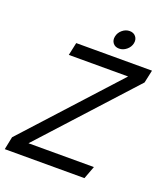

<svg xmlns="http://www.w3.org/2000/svg" viewBox="-175 -929 897 1032"><g transform="rotate(20 273.5 -413.0)"><path d="M463.2 -593.7H124L139.8 -667H573.2L557.3 -593.7L82.8 -73.3H457L429.5 0H-26.2L-11.3 -73.3ZM365.7 -717.8Q342.8 -717.8 330.7 -733.5Q318.5 -749.2 323.3 -772Q328 -794.7 346.8 -810.4Q365.7 -826.2 388.5 -826.2Q411.2 -826.2 423.8 -810.4Q436.3 -794.7 431.7 -772Q426.8 -749.2 407.6 -733.5Q388.3 -717.8 365.7 -717.8Z"/></g></svg>

Font: Epunda Sans Light
Style: Italic
Weight: 300
Italic angle: -12.0243°
Designer: Simon Atzbach
Foundry: typofactur
Version: Version 2.204